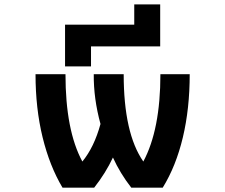

<svg xmlns="http://www.w3.org/2000/svg" viewBox="-20 -867 1040 889"><path d="M721.7 -652.3H401.4V-559.6H281.2V-752.9H601.6V-846.7H721.7ZM361.3 -119.1Q416 -185.5 445.3 -293Q413.1 -410.2 414.1 -523.4H552.7Q552.7 -250 643.6 -119.1Q722.7 -266.6 722.7 -523.4H858.4Q858.4 -364.3 826.7 -231Q794.9 -97.7 733.4 2H587.9Q536.1 -64.5 502.9 -137.7Q469.7 -66.4 416 2H269.5Q210 -97.7 177.2 -231.4Q144.5 -365.2 144.5 -523.4H283.2Q283.2 -263.7 361.3 -119.1Z"/></svg>

Font: Gen Shin Gothic Monospace Bold
Style: Bold
Weight: 700
Designer: [Source Han Sans]
Ryoko NISHIZUKA  (kana & ideographs); Paul D. Hunt (Latin, Greek & Cyrillic); Wenlong ZHANG  (bopomofo
Version: Version 1.002.20150607